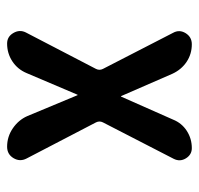

<svg xmlns="http://www.w3.org/2000/svg" viewBox="-30 -530 560 540"><g transform="rotate(90 250.0 -260.0)"><path d="M71.3 -52.7 173.8 -250Q178.7 -259.8 173.8 -269.5L72.3 -466.8Q62.5 -484.4 73.2 -502Q84 -519.5 104.5 -519.5Q131.8 -519.5 153.8 -504.9Q175.8 -490.2 187.5 -464.8L250 -321.3Q250 -320.3 251 -320.3Q252 -320.3 252 -321.3L316.4 -466.8Q326.2 -491.2 348.1 -505.4Q370.1 -519.5 396.5 -519.5Q415 -519.5 425.3 -502.9Q435.5 -486.3 426.8 -468.8L324.2 -269.5Q319.3 -259.8 324.2 -250L425.8 -54.7Q435.5 -36.1 424.8 -18.1Q414.1 0 392.6 0Q364.3 0 340.8 -16.1Q317.4 -32.2 306.6 -56.6L248 -197.3Q248 -198.2 247.1 -198.2Q246.1 -198.2 246.1 -197.3L185.5 -54.7Q174.8 -29.3 152.3 -14.6Q129.9 0 102.5 0Q83 0 72.8 -17.6Q62.5 -35.2 71.3 -52.7Z"/></g></svg>

Font: Rounded-X Mgen+ 1m medium
Style: Regular
Weight: 500
Designer: [Source Han Sans]
Ryoko NISHIZUKA  (kana & ideographs); Paul D. Hunt (Latin, Greek & Cyrillic); Wenlong ZHANG  (bopomofo
Version: Version 1.059.20150602